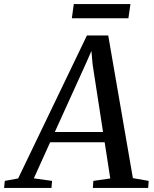

<svg xmlns="http://www.w3.org/2000/svg" viewBox="-86 -922 754 942"><path d="M-66 0 -62.5 -34.5 3 -46.5 340.5 -748H445L566 -48L643.5 -34.5L641 0H369.5L372 -34.5L455 -46.5L427.5 -224H160L80 -47L169.5 -34.5L166.5 0ZM183 -274.5H419.5L368.5 -605L362.5 -672L336 -611.5ZM276 -902H554L544 -832.5H266.5Z"/></svg>

Font: Merriweather 48pt
Style: Italic
Weight: 400
Italic angle: -7.8°
Version: Version 2.101